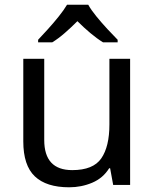

<svg xmlns="http://www.w3.org/2000/svg" viewBox="-20 -786 658 816"><path d="M533 -536V0H461L448 -71H444Q418 -29 372 -9.5Q326 10 274 10Q177 10 128 -36.5Q79 -83 79 -185V-536H168V-191Q168 -63 287 -63Q376 -63 410.5 -113Q445 -163 445 -257V-536ZM355 -766Q367 -744 389.5 -716.5Q412 -689 436.5 -662.5Q461 -636 480 -617V-606H418Q392 -622 364 -645.5Q336 -669 309 -696Q282 -669 255 -645.5Q228 -622 202 -606H142V-617Q160 -636 184 -662.5Q208 -689 230 -716.5Q252 -744 265 -766Z"/></svg>

Font: Apis
Style: Regular
Weight: 400
Designer: Monotype Design Team
Foundry: Monotype Imaging Inc.
Version: Version 2.000; build 0001